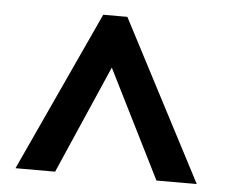

<svg xmlns="http://www.w3.org/2000/svg" viewBox="-41 -764 654 555"><g transform="rotate(5 286.0 -486.0)"><path d="M23 -254 237 -718H307L549 -254H432L275 -568L138 -254Z"/></g></svg>

Font: Noto Sans Ol Chiki
Style: Bold
Weight: 700
Designer: Monotype Design Team, Lewis McGuffie
Foundry: Monotype Imaging Inc.
Version: Version 2.003; ttfautohint (v1.8.4.7-5d5b)